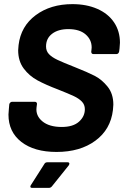

<svg xmlns="http://www.w3.org/2000/svg" viewBox="-20 -728 601 930"><path d="M21 -173Q21 -181 23 -201L25 -223Q26 -228 30 -231.5Q34 -235 39 -235H149Q154 -235 157 -231.5Q160 -228 159 -223L157 -208Q152 -168 185 -140.5Q218 -113 279 -113Q334 -113 362.5 -138.5Q391 -164 391 -199Q391 -221 376.5 -236Q362 -251 337.5 -262.5Q313 -274 260 -295Q202 -317 162 -338.5Q122 -360 95 -396Q68 -432 68 -485Q68 -492 70 -510Q81 -601 153 -654.5Q225 -708 331 -708Q399 -708 451.5 -685Q504 -662 532.5 -619.5Q561 -577 561 -521Q561 -511 559 -493L557 -478Q556 -473 552.5 -469.5Q549 -466 544 -466H433Q422 -466 422 -478L423 -486Q424 -490 424 -498Q424 -536 394.5 -561.5Q365 -587 311 -587Q262 -587 232.5 -564.5Q203 -542 203 -503Q203 -481 217 -466Q231 -451 258.5 -438Q286 -425 342 -403Q405 -378 439 -360.5Q473 -343 501 -308.5Q529 -274 529 -221Q529 -213 527 -195Q516 -101 442 -46.5Q368 8 254 8Q146 8 83.5 -40.5Q21 -89 21 -173ZM210 58H307Q316 58 316 65Q316 68 313 73L232 174Q226 182 217 182H136Q127 182 127 176Q127 172 130 168L195 66Q199 58 210 58Z"/></svg>

Font: Barlow
Style: Bold Italic
Weight: 700
Italic angle: -7°
Designer: Jeremy Tribby
Foundry: Tribby Type
Version: Version 1.422